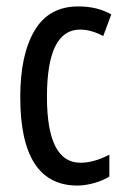

<svg xmlns="http://www.w3.org/2000/svg" viewBox="-20 -567 387 597"><path d="M221 10Q43 10 43 -265Q43 -397 87.5 -472Q132 -547 223 -547Q255 -547 280 -540.5Q305 -534 326 -522L301 -455Q263 -475 229 -475Q126 -475 126 -266Q126 -61 230 -61Q252 -61 274.5 -67.5Q297 -74 320 -86V-18Q299 -5 271.5 2.5Q244 10 221 10Z"/></svg>

Font: Noto Sans ExtraCondensed
Style: Regular
Weight: 400
Width: 2
Designer: Monotype Design Team
Foundry: Monotype Imaging Inc.
Version: Version 2.013; ttfautohint (v1.8.4.7-5d5b)